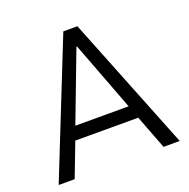

<svg xmlns="http://www.w3.org/2000/svg" viewBox="-126 -826 935 948"><g transform="rotate(-20 342.0 -352.5)"><path d="M24 0 305 -705H379L660 0H575L498 -201L536 -178H147L185 -201L108 0ZM340 -612 195 -230 175 -247H508L488 -230L343 -612Z"/></g></svg>

Font: Nunito Sans 10pt SemiCondensed
Style: Regular
Weight: 400
Width: 4
Designer: Vernon Adams
Foundry: Vernon Adams
Version: Version 3.101;gftools[0.9.27]